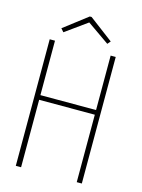

<svg xmlns="http://www.w3.org/2000/svg" viewBox="-118 -845 673 913"><g transform="rotate(15 219.0 -388.5)"><path d="M52 0V-623H78V-355H352V-623H377V0H352V-332H78V0ZM106 -672 92 -688 208 -777H217L335 -688L322 -673L213 -749Z"/></g></svg>

Font: Inconsolata SemiCondensed ExtraLight
Style: Regular
Weight: 200
Width: 4
Monospace: yes
Designer: Raph Levien, Cyreal, Brenton Simpson
Foundry: Raph Levien, Cyreal, Google
Version: Version 3.100; ttfautohint (v1.8.4.7-5d5b)